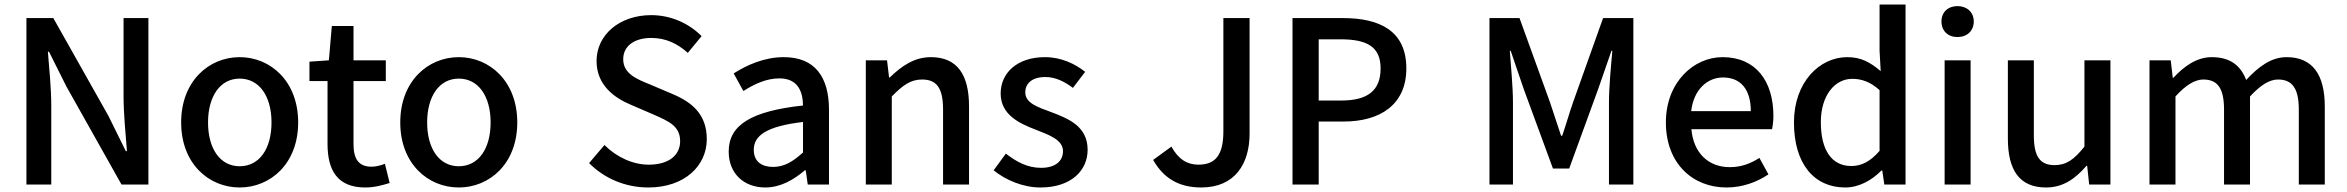

<svg xmlns="http://www.w3.org/2000/svg" viewBox="-20 -817 10391 850"><path d="M97 0H207V-347C207 -427 198 -512 192 -588H197L274 -434L518 0H637V-737H527V-393C527 -313 536 -224 542 -148H537L460 -304L216 -737H97Z M1041 13C1177 13 1300 -92 1300 -275C1300 -458 1177 -564 1041 -564C905 -564 782 -458 782 -275C782 -92 905 13 1041 13ZM1041 -81C955 -81 901 -158 901 -275C901 -391 955 -469 1041 -469C1128 -469 1182 -391 1182 -275C1182 -158 1128 -81 1041 -81Z M1597 13C1637 13 1674 3 1705 -7L1684 -92C1668 -85 1644 -79 1625 -79C1568 -79 1545 -113 1545 -179V-458H1688V-550H1545V-702H1449L1436 -550L1350 -544V-458H1430V-180C1430 -64 1473 13 1597 13Z M2011 13C2147 13 2270 -92 2270 -275C2270 -458 2147 -564 2011 -564C1875 -564 1752 -458 1752 -275C1752 -92 1875 13 2011 13ZM2011 -81C1925 -81 1871 -158 1871 -275C1871 -391 1925 -469 2011 -469C2098 -469 2152 -391 2152 -275C2152 -158 2098 -81 2011 -81Z M2850 13C3011 13 3109 -83 3109 -201C3109 -309 3046 -363 2959 -400L2858 -443C2798 -467 2739 -491 2739 -555C2739 -613 2788 -649 2863 -649C2928 -649 2979 -624 3025 -583L3086 -657C3030 -714 2949 -750 2863 -750C2723 -750 2621 -663 2621 -547C2621 -440 2700 -384 2771 -354L2873 -310C2941 -280 2991 -259 2991 -192C2991 -130 2941 -88 2852 -88C2781 -88 2709 -122 2656 -175L2588 -95C2655 -27 2749 13 2850 13Z M3368 13C3434 13 3493 -20 3543 -63H3547L3556 0H3650V-331C3650 -477 3587 -564 3450 -564C3362 -564 3285 -528 3228 -492L3271 -414C3318 -444 3372 -470 3430 -470C3511 -470 3534 -414 3535 -350C3306 -325 3206 -264 3206 -146C3206 -49 3273 13 3368 13ZM3403 -78C3354 -78 3317 -100 3317 -154C3317 -216 3372 -258 3535 -277V-142C3490 -101 3451 -78 3403 -78Z M3813 0H3928V-390C3976 -439 4011 -465 4062 -465C4127 -465 4155 -427 4155 -332V0H4270V-346C4270 -486 4218 -564 4101 -564C4026 -564 3970 -523 3919 -474H3916L3907 -550H3813Z M4586 13C4722 13 4795 -62 4795 -154C4795 -258 4710 -292 4633 -321C4573 -343 4519 -361 4519 -408C4519 -446 4547 -476 4608 -476C4653 -476 4692 -456 4730 -428L4784 -499C4740 -534 4679 -564 4606 -564C4484 -564 4410 -495 4410 -403C4410 -310 4491 -271 4565 -243C4624 -220 4686 -198 4686 -148C4686 -106 4655 -74 4589 -74C4530 -74 4482 -99 4433 -137L4379 -63C4433 -19 4510 13 4586 13Z M5298 13C5448 13 5512 -93 5512 -225V-737H5396V-236C5396 -128 5359 -88 5285 -88C5237 -88 5197 -111 5166 -168L5085 -109C5131 -28 5199 13 5298 13Z M5702 0H5818V-279H5929C6089 -279 6206 -353 6206 -514C6206 -680 6089 -737 5925 -737H5702ZM5818 -372V-643H5914C6031 -643 6092 -611 6092 -514C6092 -417 6036 -372 5918 -372Z M6574 0H6678V-364C6678 -430 6669 -525 6664 -592H6668L6726 -422L6855 -71H6927L7055 -422L7114 -592H7118C7112 -525 7103 -430 7103 -364V0H7211V-737H7077L6944 -364C6927 -315 6913 -265 6896 -216H6891C6874 -265 6859 -315 6842 -364L6707 -737H6574Z M7623 13C7695 13 7758 -11 7809 -45L7769 -118C7729 -92 7687 -77 7638 -77C7543 -77 7477 -140 7468 -245H7825C7828 -259 7831 -281 7831 -304C7831 -459 7752 -564 7606 -564C7478 -564 7355 -453 7355 -275C7355 -93 7474 13 7623 13ZM7467 -325C7478 -421 7539 -474 7608 -474C7688 -474 7731 -419 7731 -325Z M8149 13C8211 13 8268 -20 8309 -62H8313L8322 0H8416V-797H8301V-593L8306 -502C8261 -540 8221 -564 8158 -564C8035 -564 7922 -453 7922 -275C7922 -92 8011 13 8149 13ZM8176 -82C8090 -82 8041 -151 8041 -276C8041 -395 8103 -468 8180 -468C8221 -468 8260 -455 8301 -418V-149C8261 -103 8222 -82 8176 -82Z M8646 -653C8688 -653 8718 -680 8718 -722C8718 -763 8688 -790 8646 -790C8604 -790 8575 -763 8575 -722C8575 -680 8604 -653 8646 -653ZM8589 0H8704V-550H8589Z M9038 13C9113 13 9167 -25 9217 -83H9220L9229 0H9323V-550H9208V-168C9162 -110 9127 -86 9076 -86C9011 -86 8984 -124 8984 -218V-550H8869V-204C8869 -64 8920 13 9038 13Z M9496 0H9611V-390C9656 -440 9697 -465 9734 -465C9797 -465 9826 -427 9826 -332V0H9941V-390C9987 -440 10027 -465 10065 -465C10127 -465 10157 -427 10157 -332V0H10272V-346C10272 -486 10218 -564 10103 -564C10034 -564 9978 -521 9924 -463C9900 -526 9854 -564 9772 -564C9704 -564 9649 -523 9602 -473H9599L9590 -550H9496Z"/></svg>

Font: Noto Sans JP Medium
Style: Regular
Weight: 500
Designer: Ryoko NISHIZUKA  (kana, bopomofo & ideographs); Paul D. Hunt (Latin, Greek & Cyrillic); Sandoll Communications , Soo-you
Foundry: Adobe
Version: Version 2.002;hotconv 1.0.116;makeotfexe 2.5.65601